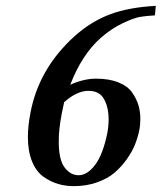

<svg xmlns="http://www.w3.org/2000/svg" viewBox="-20 -632 557 662"><path d="M201.2 -279.8Q199.2 -272 192.9 -240.2Q182.1 -184.6 182.6 -143.1Q182.6 -81.1 202.9 -54.4Q223.1 -27.8 251 -27.8Q280.8 -27.8 307.9 -63.5Q335 -99.1 350.1 -173.8Q354.5 -197.3 354.5 -220.7Q354.5 -262.2 338.6 -290.5Q322.8 -318.8 285.2 -318.8Q245.1 -318.8 201.2 -279.8ZM514.2 -579.1Q481.9 -577.1 461.4 -573.5Q440.9 -569.8 403.1 -552Q365.2 -534.2 328.1 -502Q262.2 -443.8 222.2 -339.8Q269 -360.8 311 -360.8Q356.4 -360.8 388.4 -347.9Q420.4 -335 435.8 -312.7Q451.2 -290.5 457.5 -268.6Q463.9 -246.6 463.9 -221.7Q463.9 -200.7 460 -182.1Q455.1 -158.2 445.6 -134Q436 -109.9 417.5 -83.5Q398.9 -57.1 375 -36.6Q351.1 -16.1 314.5 -3.2Q277.8 9.8 234.9 9.8Q206.1 9.8 180.7 2.4Q155.3 -4.9 130.4 -22.2Q105.5 -39.6 90.8 -74.7Q76.2 -109.9 76.2 -159.7Q76.2 -197.3 85 -243.2Q113.8 -396 237.8 -507.8Q294.9 -558.6 359.9 -582.8Q424.8 -606.9 517.1 -611.8Z"/></svg>

Font: Linux Libertine O
Style: Semibold Italic
Weight: 600
Italic angle: -11.5°
Designer: Philipp H. Poll
Foundry: Philipp H. Poll
Version: Version 5.1.2